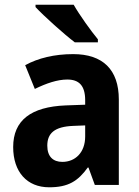

<svg xmlns="http://www.w3.org/2000/svg" viewBox="-20 -786 589 816"><path d="M293 -766H131V-756C165 -719 253 -640 298 -606H396V-619C367 -654 318 -722 293 -766ZM291 -556C211 -556 142 -539 87 -509L128 -408C177 -432 224 -448 266 -448C315 -448 342 -423 342 -360V-341L259 -338C112 -332 36 -275 36 -161C36 -55 95 10 189 10C270 10 311 -16 353 -74H356L383 0H485V-363C485 -491 416 -556 291 -556ZM292 -251 342 -253V-206C342 -138 300 -98 245 -98C206 -98 181 -120 181 -167C181 -219 211 -248 292 -251Z"/></svg>

Font: Noto Sans Georgian SemiCondensed Bold
Style: Regular
Weight: 700
Width: 4
Designer: Monotype Design Team, Akaki Razmadze
Foundry: Google LLC
Version: Version 2.005